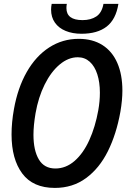

<svg xmlns="http://www.w3.org/2000/svg" viewBox="-20 -930 640 964"><path d="M38 -255Q38 -315.5 50 -382Q69 -489 114.5 -568.8Q160 -648.5 227 -691.8Q294 -735 375 -735Q445 -735 494.2 -703.8Q543.5 -672.5 569 -614Q594.5 -555.5 594.5 -475Q594.5 -427.5 584.5 -369Q564.5 -257 521.8 -171Q479 -85 412 -35.8Q345 13.5 255.5 13.5Q145.5 13.5 91.8 -58.8Q38 -131 38 -255ZM473.5 -376.5Q481.5 -421.5 481.5 -464.5Q481.5 -517 468.5 -557.2Q455.5 -597.5 430.5 -620Q405.5 -642.5 370.5 -642.5Q323 -642.5 279.5 -606Q236 -569.5 204.2 -505.5Q172.5 -441.5 158.5 -361.5Q148 -299.5 148 -253.5Q148 -175 175 -129.5Q202 -84 258 -84Q311 -84 354.8 -122.2Q398.5 -160.5 428.5 -226.8Q458.5 -293 473.5 -376.5ZM236.5 -881.5Q236.5 -895.5 239.5 -910.5H315.5Q313.5 -900.5 313.5 -889.5Q313.5 -829 394.5 -829Q436 -829 463.8 -847.5Q491.5 -866 499.5 -910.5H574.5Q562 -832.5 515.5 -796.5Q469 -760.5 389 -760.5Q344 -760.5 309.5 -774.8Q275 -789 255.8 -816.2Q236.5 -843.5 236.5 -881.5Z"/></svg>

Font: JuliaMono MediumItalic
Style: Regular
Weight: 500
Italic angle: -9°
Monospace: yes
Designer: cormullion
Foundry: corm
Version: Version 0.049; ttfautohint (v1.8.4)